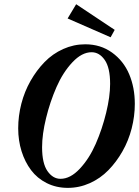

<svg xmlns="http://www.w3.org/2000/svg" viewBox="-20 -889 667 922"><path d="M511.2 -710 304.7 -800.3 345.7 -868.7 530.8 -745.6ZM305.7 13.2Q250 13.2 204.3 -9.8Q158.7 -32.7 129.2 -72Q99.6 -111.3 83.5 -162.8Q67.4 -214.4 67.4 -272.9Q67.4 -332 82.5 -390.9Q97.7 -449.7 126.7 -500.7Q155.8 -551.8 194.3 -591.3Q232.9 -630.9 283.4 -653.6Q334 -676.3 389.2 -676.3Q462.9 -676.3 518.1 -636.5Q573.2 -596.7 600.3 -532.7Q627.4 -468.8 627.4 -390.1Q627.4 -331.1 612.3 -272.2Q597.2 -213.4 568.1 -162.4Q539.1 -111.3 500.5 -71.8Q461.9 -32.2 411.4 -9.5Q360.8 13.2 305.7 13.2ZM270.5 -30.3Q317.9 -30.3 363.3 -78.9Q408.7 -127.4 439.7 -198.2Q470.7 -269 489.7 -347.2Q508.8 -425.3 508.8 -486.3Q508.8 -564 482.9 -601.1Q457 -638.2 419.9 -638.2Q373 -638.2 327.6 -589.8Q282.2 -541.5 251.2 -470.7Q220.2 -399.9 201.2 -321.8Q182.1 -243.7 182.1 -182.1Q182.1 -104.5 208 -67.4Q233.9 -30.3 270.5 -30.3Z"/></svg>

Font: Elstob 10pt
Style: Bold Italic
Weight: 700
Italic angle: -20°
Designer: Peter S. Baker
Version: Version 1.015